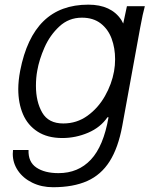

<svg xmlns="http://www.w3.org/2000/svg" viewBox="-20 -576 640 804"><path d="M33.5 68.5Q33.5 63 34.5 52H99.5Q97.5 102 132.2 125.5Q167 149 225 149Q307.5 149 360.5 92.5Q413.5 36 434.5 -85H430Q401 -42.5 349 -20.2Q297 2 241 2Q179 2 137.5 -24.8Q96 -51.5 76.2 -97.8Q56.5 -144 56.5 -203Q56.5 -237.5 64.5 -280Q91.5 -418.5 162.2 -487.5Q233 -556.5 350 -556.5Q445.5 -556.5 488 -492.5Q491.5 -487 496 -477.5L511.5 -550H586.5Q578 -520 567 -460L492 -49Q475 43 439.2 99.5Q403.5 156 345.2 182Q287 208 202 208Q154 208 115.5 189.2Q77 170.5 55.2 138.5Q33.5 106.5 33.5 68.5ZM457.5 -277Q462 -302 462 -328Q462 -374.5 447.5 -414Q433 -453.5 401.8 -477.8Q370.5 -502 323 -502Q268 -502 228.5 -465.2Q189 -428.5 166.5 -377.5Q144 -326.5 136 -280Q130.5 -251 130.5 -216.5Q130.5 -150 156.8 -104.5Q183 -59 245 -59Q301.5 -59 346.2 -91.2Q391 -123.5 419.5 -173.8Q448 -224 457.5 -277Z"/></svg>

Font: JuliaMono Light
Style: Italic
Weight: 300
Italic angle: -9°
Monospace: yes
Designer: cormullion
Foundry: corm
Version: Version 0.054; ttfautohint (v1.8.4)